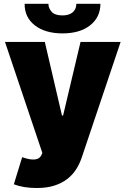

<svg xmlns="http://www.w3.org/2000/svg" viewBox="-20 -761 645 986"><path d="M5.7 -545.5H210.2L298.3 -167.6H304L393.5 -545.5H599.4L400.6 45.5Q389.6 79.2 371.1 108.3Q352.6 137.4 324.8 158.7Q296.9 180 258.5 192.3Q220.2 204.5 169 204.5Q99.8 204.5 51.1 185.4L93.8 46.2Q109.7 51.8 123.9 55Q138.1 58.2 150.2 58.2Q166.2 58.2 176.8 52.6Q187.5 46.9 193.2 34.1L197.4 24.1ZM106.5 -741.5H228.7Q228.3 -720.2 245 -700.6Q261.7 -681.8 301.1 -681.8Q315.7 -681.8 328.5 -685.2Q341.3 -688.6 350.9 -695.8Q360.4 -703.1 366.1 -714.3Q371.8 -725.5 372.2 -741.5H495.7Q495.4 -672.2 442.8 -631Q390.3 -589.5 301.1 -589.5Q212 -589.5 158.7 -631Q105.8 -672.2 106.5 -741.5Z"/></svg>

Font: Inter P Black
Style: Regular
Weight: 900
Designer: Rasmus Andersson
Foundry: rsms
Version: Version 3.018;git-588b23468